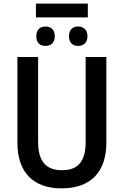

<svg xmlns="http://www.w3.org/2000/svg" viewBox="-20 -1028 682 1058"><path d="M464 -1008H178V-932H464ZM231 -882C201 -882 180 -865 180 -828C180 -792 201 -775 231 -775C260 -775 282 -792 282 -828C282 -865 260 -882 231 -882ZM410 -882C381 -882 360 -865 360 -828C360 -792 381 -775 410 -775C439 -775 462 -792 462 -828C462 -865 439 -882 410 -882ZM566 -714H452V-247C452 -141 412 -90 322 -90C235 -90 190 -137 190 -246V-714H76V-241C76 -81 161 10 319 10C484 10 566 -85 566 -241Z"/></svg>

Font: Noto Sans UI SemiCondensed Medium
Style: Regular
Weight: 500
Width: 4
Designer: Monotype Design Team
Foundry: Monotype Imaging Inc.
Version: Version 1.901